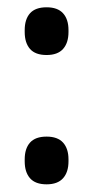

<svg xmlns="http://www.w3.org/2000/svg" viewBox="-20 -482 249 513"><path d="M104.5 10.5Q74.5 10.5 60.2 -5.8Q46 -22 46 -51V-56Q46 -85 60.2 -101Q74.5 -117 104.5 -117Q134 -117 148.5 -101Q163 -85 163 -56V-51Q163 -22 148.5 -5.8Q134 10.5 104.5 10.5ZM104.5 -335Q74.5 -335 60.2 -351.2Q46 -367.5 46 -396.5V-401.5Q46 -430.5 60.2 -446.5Q74.5 -462.5 104.5 -462.5Q134 -462.5 148.5 -446.5Q163 -430.5 163 -401.5V-396.5Q163 -367.5 148.5 -351.2Q134 -335 104.5 -335Z"/></svg>

Font: Anek Tamil Medium Medium
Style: Regular
Weight: 500
Version: Version 1.003